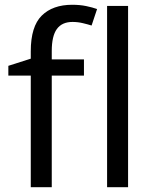

<svg xmlns="http://www.w3.org/2000/svg" viewBox="-20 -785 642 805"><path d="M332 -468H197V0H109V-468H15V-509L109 -539V-570Q109 -674 155 -719.5Q201 -765 283 -765Q315 -765 341.5 -759.5Q368 -754 387 -747L364 -678Q348 -683 327 -688Q306 -693 284 -693Q240 -693 218.5 -663.5Q197 -634 197 -571V-536H332ZM517 0H429V-760H517Z"/></svg>

Font: Noto Sans Living
Style: Regular
Weight: 400
Designer: Monotype Design Team
Foundry: Monotype Imaging Inc.
Version: Version 2.013; ttfautohint (v1.8.4.7-5d5b)